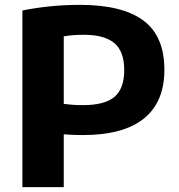

<svg xmlns="http://www.w3.org/2000/svg" viewBox="-20 -769 735 789"><path d="M72 0V-726Q127.5 -737 185.8 -743Q244 -749 309.5 -749Q482 -749 568.8 -685Q655.5 -621 655.5 -482Q655.5 -350 571.5 -282Q487.5 -214 320 -214Q299.5 -214 280.5 -214.8Q261.5 -215.5 242 -217V0ZM321.5 -337Q410 -337 450.2 -370.8Q490.5 -404.5 490.5 -481Q490.5 -557.5 450 -591.8Q409.5 -626 325 -626Q300.5 -626 281 -624.5Q261.5 -623 242 -619.5V-342Q262 -339.5 280.5 -338.2Q299 -337 321.5 -337Z"/></svg>

Font: Encode Sans SemiExpanded
Style: Bold
Weight: 700
Width: 6
Designer: Multiple Designers
Foundry: Impallari Type
Version: Version 3.002